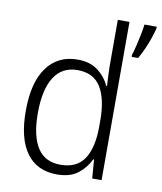

<svg xmlns="http://www.w3.org/2000/svg" viewBox="-86 -829 764 908"><g transform="rotate(10 296.5 -375.0)"><path d="M249 10Q153 10 102.5 -59Q52 -128 52 -261Q52 -398 105 -470Q158 -542 252 -542Q312 -542 350 -513Q388 -484 406 -443H410Q409 -466 407.5 -490.5Q406 -515 406 -535V-760H462V0H417L410 -90H406Q387 -49 349.5 -19.5Q312 10 249 10ZM257 -38Q336 -38 371.5 -92.5Q407 -147 407 -248V-276Q407 -381 372 -437Q337 -493 260 -493Q186 -493 148 -433Q110 -373 110 -260Q110 -152 146 -95Q182 -38 257 -38ZM593 -752Q588 -731 578.5 -703Q569 -675 556.5 -647.5Q544 -620 532 -599H501V-610Q506 -624 513 -652.5Q520 -681 526 -711Q532 -741 534 -760H593Z"/></g></svg>

Font: Noto Sans Lao Looped SemiCondensed Light
Style: Regular
Weight: 300
Width: 4
Designer: Mark Frömberg, Ben Mitchell
Foundry: The Fontpad Ltd
Version: Version 1.002; ttfautohint (v1.8.4.7-5d5b)